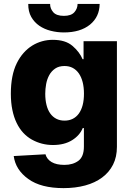

<svg xmlns="http://www.w3.org/2000/svg" viewBox="-20 -759 681 995"><path d="M66.8 -431.1Q82 -462 102.5 -484.9Q122.9 -507.8 147 -522.7Q171.2 -537.6 198.2 -545.1Q225.1 -552.6 253.6 -552.6Q318.9 -552.6 355.5 -521.3Q392.4 -489.7 408 -452.1H413V-545.5H585.9V2.1Q585.9 54.3 565.9 94.1Q545.8 133.9 509.2 161Q472.7 188.2 421.7 202.1Q370.7 215.9 309.3 215.9Q192.1 215.9 126.8 168.7Q60.7 121.4 51.1 49.7L215.6 40.5Q222.7 66.1 247.3 80.8Q272 95.5 313.9 95.5Q357.6 95.5 386.4 74.2Q414.8 52.9 414.8 0.7V-95.2H408.7Q393.5 -57.5 354 -32.7Q313.9 -7.5 254.3 -7.5Q195.7 -7.5 145.2 -35.5Q120.4 -49.4 100.3 -71Q80.3 -92.7 66.1 -122.2Q51.8 -151.6 44 -189.5Q36.2 -227.3 36.2 -273.4Q36.2 -369 66.8 -431.1ZM314.6 -133.9Q338.4 -133.9 357.1 -143.3Q375.7 -152.7 388.7 -170.6Q401.6 -188.6 408.4 -214.5Q415.1 -240.4 415.1 -273.4Q415.1 -306.5 408.4 -333.1Q401.6 -359.7 388.7 -378.4Q375.7 -397 357.1 -407Q338.4 -416.9 314.6 -416.9Q285.2 -416.9 265.8 -403.6Q246.4 -390.3 235.1 -369.5Q223.7 -348.7 219.1 -323.2Q214.5 -297.6 214.5 -273.4Q214.5 -240.8 221.1 -214.8Q227.6 -188.9 240.4 -171Q253.2 -153.1 271.8 -143.5Q290.5 -133.9 314.6 -133.9ZM126.4 -738.6H239.7Q239.3 -715.2 255.7 -696Q272.4 -676.8 311.1 -676.8Q348.7 -676.8 365.4 -695.7Q381.7 -714.1 382.1 -738.6H496.4Q495.7 -671.9 446.4 -631.4Q396.3 -590.9 311.1 -590.9Q276.6 -590.9 243.3 -599.3Q209.9 -607.6 183.8 -625.5Q157.7 -643.5 141.9 -671.3Q126.1 -699.2 126.4 -738.6Z"/></svg>

Font: Inter P Extra Bold
Style: Regular
Weight: 800
Designer: Rasmus Andersson
Foundry: rsms
Version: Version 3.018;git-588b23468